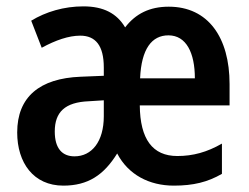

<svg xmlns="http://www.w3.org/2000/svg" viewBox="-20 -573 781 603"><path d="M510 -552C450 -552 406 -530 373 -487C347 -531 305 -553 242 -553C181 -553 124 -536 78 -508L111 -423C155 -447 196 -461 232 -461C280 -461 306 -430 306 -361V-335L233 -332C105 -327 34 -269 34 -157C34 -62 85 10 179 10C256 10 306 -23 348 -91C383 -24 449 10 526 10C587 10 632 -1 677 -27V-122C630 -95 586 -83 537 -83C459 -83 420 -136 419 -242H701V-309C701 -455 634 -552 510 -552ZM509 -462C565 -462 592 -407 592 -327H420C424 -420 457 -462 509 -462ZM259 -255 306 -258V-208C306 -128 268 -82 214 -82C176 -82 152 -106 152 -160C152 -221 184 -252 259 -255Z"/></svg>

Font: Noto Sans Lao UI Cond SemBd
Style: Regular
Weight: 600
Width: 3
Designer: Monotype Design Team
Foundry: Monotype Imaging Inc.
Version: Version 2.000